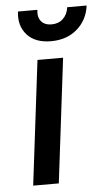

<svg xmlns="http://www.w3.org/2000/svg" viewBox="-52 -735 429 769"><g transform="rotate(-5 163.0 -350.0)"><path d="M50 -700H128Q124 -671 138 -654Q152 -637 180 -637Q208 -637 226 -654Q244 -671 248 -700H326Q319 -643 277.5 -606.5Q236 -570 172 -570Q108 -570 75.5 -606.5Q43 -643 50 -700ZM111 -500H214L153 0H50Z"/></g></svg>

Font: Haskoy SemiBold
Style: Italic
Weight: 600
Designer: Ertekin Erdin
Foundry: Ertekin Erdin
Version: Version 2.000; ttfautohint (v1.8.4.7-5d5b)